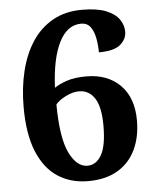

<svg xmlns="http://www.w3.org/2000/svg" viewBox="-53 -769 664 823"><g transform="rotate(-5 279.5 -357.0)"><path d="M293 10Q219 10 163 -26.5Q107 -63 76 -138.5Q45 -214 45 -330Q45 -413 62.5 -484.5Q80 -556 115 -609.5Q150 -663 204 -693.5Q258 -724 330 -724Q395 -724 433.5 -708.5Q472 -693 489.5 -668Q507 -643 507 -614Q507 -583 480 -559.5Q453 -536 387 -536Q387 -566 381.5 -596Q376 -626 362 -645.5Q348 -665 321 -665Q262 -665 227 -596.5Q192 -528 186 -401Q206 -415 239.5 -426.5Q273 -438 324 -438Q415 -438 469.5 -383.5Q524 -329 524 -231Q524 -160 498 -105.5Q472 -51 420.5 -20.5Q369 10 293 10ZM296 -56Q334 -56 356.5 -95.5Q379 -135 379 -221Q379 -302 354.5 -339.5Q330 -377 287 -377Q260 -377 229.5 -361.5Q199 -346 186 -329Q187 -185 218.5 -120.5Q250 -56 296 -56Z"/></g></svg>

Font: Noto Serif Test
Style: Regular
Weight: 400
Version: Version 1.000